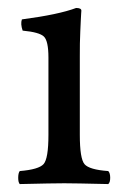

<svg xmlns="http://www.w3.org/2000/svg" viewBox="-20 -462 311 484"><path d="M181.2 -122.1Q181.2 -62 193.1 -48.1Q205.1 -34.2 252.9 -30.8Q257.8 -25.9 257.8 -13.9Q257.8 -2 252.9 2Q167 0 142.1 0Q114.3 0 29.8 2Q25.9 -2 25.9 -13.9Q25.9 -25.9 29.8 -30.8Q77.6 -34.7 89.8 -48.3Q102.1 -62 102.1 -122.1V-316.9Q102.1 -358.9 90.6 -369.9Q79.1 -380.9 37.1 -384.8Q31.2 -401.9 35.2 -413.1Q127.9 -425.3 171.9 -441.9Q185.1 -441.9 185.1 -435.1Q185.1 -432.6 184.6 -428Q184.1 -423.3 183.6 -409.4Q183.1 -395.5 182.4 -382.6Q181.6 -369.6 181.4 -352.5Q181.2 -335.4 181.2 -321.3Z"/></svg>

Font: Linux Libertine Capitals
Style: Small Caps
Weight: 400
Designer: Philipp H. Poll
Foundry: Philipp H. Poll
Version: Version 5.1.3